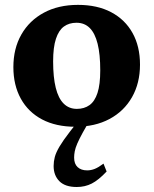

<svg xmlns="http://www.w3.org/2000/svg" viewBox="-20 -494 614 768"><path d="M287.5 -58.5Q317 -58.5 338 -73.5Q359 -88.5 370 -122.2Q381 -156 381 -212.5Q381 -276.5 370.5 -318.8Q360 -361 339 -382Q318 -403 286 -403Q256.5 -403 235.8 -388Q215 -373 203.8 -339Q192.5 -305 192.5 -248.5Q192.5 -185 203 -142.8Q213.5 -100.5 234.8 -79.5Q256 -58.5 287.5 -58.5ZM281.5 13Q204 13 148.5 -16.2Q93 -45.5 63.2 -99.5Q33.5 -153.5 33.5 -225.5Q33.5 -300 65.5 -356Q97.5 -412 155.5 -443.2Q213.5 -474.5 292 -474.5Q369.5 -474.5 425 -445Q480.5 -415.5 510.2 -362Q540 -308.5 540 -235.5Q540 -161.5 508 -105.2Q476 -49 418 -18Q360 13 281.5 13ZM311.5 35.5Q297 62 289.2 80Q281.5 98 279 111.2Q276.5 124.5 276.5 136.5Q276.5 161.5 290.5 174.5Q304.5 187.5 328.5 187.5Q344 187.5 359 181.5Q374 175.5 394 160.5L406.5 192Q374 226.5 347 240.2Q320 254 287 254Q240.5 254 217.5 230.8Q194.5 207.5 194.5 170Q194.5 152 199.2 134Q204 116 218 92.2Q232 68.5 259 33.5L307 -28.5H348Z"/></svg>

Font: Newsreader
Style: Bold
Weight: 700
Designer: Hugues Gentile
Foundry: Production Type
Version: Version 1.003